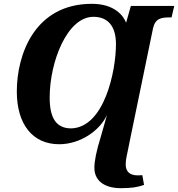

<svg xmlns="http://www.w3.org/2000/svg" viewBox="-20 -745 932 1005"><path d="M609 240C671 240 698 235 734 223L725 172C718 172 710 173 701 173C656 173 638 150 638 116C638 84 646 64 658 -1L781 -597C793 -650 825 -654 872 -654H878L892 -714H665L640 -626C627 -661 581 -725 461 -725C163 -725 68 -462 68 -266C68 -94 151 10 290 10C398 10 501 -59 540 -143L507 -27C485 43 474 98 474 133C474 215 548 240 609 240ZM353 -73C270 -73 240 -133 240 -235C240 -420 331 -657 469 -657C547 -657 587 -605 587 -514C587 -373 526 -78 353 -73Z"/></svg>

Font: Noto Serif SemiCondensed Extra
Style: Italic
Weight: 800
Width: 4
Italic angle: -12°
Designer: Monotype Design Team
Foundry: Monotype Imaging Inc.
Version: Version 1.901